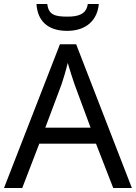

<svg xmlns="http://www.w3.org/2000/svg" viewBox="-20 -938 679 958"><path d="M473 -918H418C411 -866 369 -855 317 -855C256 -855 222 -863 216 -918H162C167 -836 216 -784 315 -784C411 -784 466 -838 473 -918ZM545 0H638L360 -717H279L0 0H91L176 -221H459ZM352 -517 432 -301H206L287 -517C295 -540 308 -583 318 -624C325 -599 346 -533 352 -517Z"/></svg>

Font: Noto Sans Cuneiform
Style: Regular
Weight: 400
Designer: Monotype Design Team
Foundry: Monotype Imaging Inc.
Version: Version 2.001